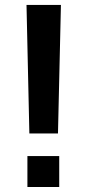

<svg xmlns="http://www.w3.org/2000/svg" viewBox="-20 -747 349 767"><path d="M223.4 -727.3H85.9L97.3 -213.8H211.6ZM89.5 -123.6V0H216.6V-123.6Z"/></svg>

Font: RA Gorm Semi Bold
Style: Regular
Weight: 600
Designer: Rasmus Andersson
Foundry: rsms
Version: Version 3.000;hotconv 1.0.109;makeotfexe 2.5.65596